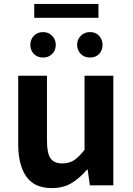

<svg xmlns="http://www.w3.org/2000/svg" viewBox="-20 -947 677 981"><path d="M245 14Q155 14 114 -45.5Q73 -105 73 -210V-560H220V-229Q220 -163 238.5 -137.5Q257 -112 298 -112Q333 -112 358 -128Q383 -144 412 -182V-560H559V0H439L428 -80H424Q388 -37 345.5 -11.5Q303 14 245 14ZM200 -653Q171 -653 153 -671.5Q135 -690 135 -718Q135 -745 153 -764Q171 -783 200 -783Q228 -783 246.5 -764Q265 -745 265 -718Q265 -690 246.5 -671.5Q228 -653 200 -653ZM155 -927H483V-856H155ZM440 -653Q411 -653 392.5 -671.5Q374 -690 374 -718Q374 -745 392.5 -764Q411 -783 440 -783Q469 -783 486.5 -764Q504 -745 504 -718Q504 -690 486.5 -671.5Q469 -653 440 -653Z"/></svg>

Font: SpoqaHanSans-Bold
Style: Regular
Weight: 700
Designer: [Spoqa Han Sans] Dong-huui Kim \uAE40 \uB3D9 \uD718   [Noto Sans] Ryoko NISHIZUKA \u897F \u585A \u6DBC \u5B50  (kana & i
Foundry: Spoqa (http://www.spoqa-han-sans.com)
Version: Version 2.000